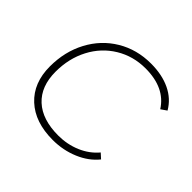

<svg xmlns="http://www.w3.org/2000/svg" viewBox="-134 -668 817 817"><g transform="rotate(45 274.5 -260.0)"><path d="M47 -210Q47 -299 85 -370.5Q123 -442 190.5 -482.5Q258 -523 343 -523Q410 -523 459 -499.5Q508 -476 534 -431L508 -413Q458 -492 341 -492Q267 -492 207 -455.5Q147 -419 113.5 -355Q80 -291 80 -211Q80 -123 132 -75Q184 -27 280 -27Q334 -27 381 -47Q428 -67 459 -104L481 -84Q448 -43 393.5 -20Q339 3 277 3Q170 3 108.5 -54Q47 -111 47 -210Z"/></g></svg>

Font: Montserrat Alternates ExLight
Style: Italic
Weight: 275
Italic angle: -11.3°
Designer: Julieta Ulanovsky
Foundry: Julieta Ulanovsky
Version: Version 7.200